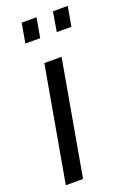

<svg xmlns="http://www.w3.org/2000/svg" viewBox="-141 -775 564 827"><g transform="rotate(-20 141.5 -361.5)"><path d="M11 0 104 -526H183L90 0ZM56 -633 72 -723H140L124 -633ZM200 -633 215 -723H283L267 -633Z"/></g></svg>

Font: Archivo Condensed
Style: Italic
Weight: 400
Width: 3
Italic angle: -10°
Designer: Hector Gatti
Foundry: Omnibus-Type
Version: Version 2.001